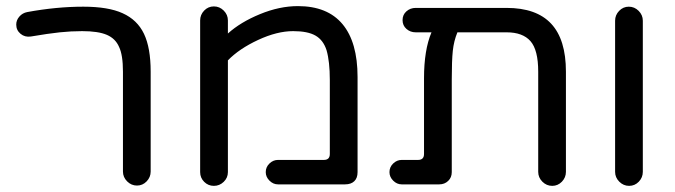

<svg xmlns="http://www.w3.org/2000/svg" viewBox="-20 -603 2211 629"><path d="M382.8 -41V-368.2Q382.8 -422.9 370.1 -449.2Q358.4 -476.6 330.1 -488.8Q301.8 -501 249 -501Q212.9 -501 175.8 -497.1Q138.7 -493.2 81.1 -483.4Q61.5 -480.5 47.4 -492.2Q33.2 -503.9 33.2 -522.5Q33.2 -537.1 43.5 -548.8Q53.7 -560.5 69.3 -563.5Q165 -581.1 252.9 -581.1Q335 -581.1 381.8 -559.6Q429.7 -538.1 451.7 -492.2Q473.6 -446.3 473.6 -368.2V-41Q473.6 -22.5 460.4 -8.8Q447.3 4.9 428.7 4.9Q410.2 4.9 396.5 -8.8Q382.8 -22.5 382.8 -41Z M635.7 -39.1V-536.1Q635.7 -554.7 648.9 -568.4Q662.1 -582 680.7 -582Q699.2 -582 712.9 -568.4Q726.6 -554.7 726.6 -536.1V-493.2Q767.6 -530.3 831.5 -556.6Q895.5 -583 956.1 -583Q1052.7 -583 1102.1 -523.9Q1151.4 -464.8 1151.4 -350.6V-39.1Q1151.4 -19.5 1140.6 -9.3Q1129.9 1 1110.4 1H890.6Q875 1 862.8 -11.2Q850.6 -23.4 850.6 -39.1Q850.6 -55.7 862.8 -67.4Q875 -79.1 890.6 -79.1H1041Q1060.5 -79.1 1060.5 -98.6V-340.8Q1060.5 -401.4 1049.8 -438.5Q1039.1 -471.7 1013.7 -486.3Q988.3 -501 940.4 -501Q887.7 -501 825.7 -472.2Q763.7 -443.4 726.6 -405.3V-39.1Q726.6 -20.5 712.9 -7.3Q699.2 5.9 680.7 5.9Q662.1 5.9 648.9 -7.3Q635.7 -20.5 635.7 -39.1Z M1743.2 -40V-368.2Q1743.2 -439.5 1717.8 -468.3Q1692.4 -497.1 1639.6 -497.1H1478.5Q1466.8 -468.8 1463.4 -436.5Q1460 -404.3 1460 -342.8V-39.1Q1460 -21.5 1448.2 -10.3Q1436.5 1 1418.9 1H1295.9Q1280.3 1 1268.1 -11.2Q1255.9 -23.4 1255.9 -39.1Q1255.9 -55.7 1268.1 -67.4Q1280.3 -79.1 1295.9 -79.1H1349.6Q1369.1 -79.1 1369.1 -98.6V-346.7Q1369.1 -439.5 1393.6 -497.1H1341.8Q1324.2 -497.1 1311.5 -508.3Q1298.8 -519.5 1298.8 -537.1Q1298.8 -554.7 1311.5 -565.9Q1324.2 -577.1 1341.8 -577.1H1639.6Q1737.3 -577.1 1785.6 -525.4Q1834 -473.6 1834 -368.2V-40Q1834 -21.5 1820.8 -7.8Q1807.6 5.9 1789.1 5.9Q1770.5 5.9 1756.8 -7.8Q1743.2 -21.5 1743.2 -40Z M1995.1 -40V-535.2Q1995.1 -553.7 2008.3 -567.4Q2021.5 -581.1 2040 -581.1Q2058.6 -581.1 2072.3 -567.4Q2085.9 -553.7 2085.9 -535.2V-40Q2085.9 -21.5 2072.8 -7.8Q2059.6 5.9 2041 5.9Q2022.5 5.9 2008.8 -7.8Q1995.1 -21.5 1995.1 -40Z"/></svg>

Font: jf-openhuninn-2.0
Style: Regular
Weight: 400
Designer: [Kosugi Maru]
Designed by MOTOYA      

[Varela Round]
Joe Prince (Latin component); Avraham Cornfeld (Hebrew component)
Foundry: justfont CO.,LTD.
Version: 2.0